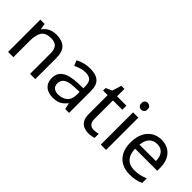

<svg xmlns="http://www.w3.org/2000/svg" viewBox="54 -1491 2255 2255"><g transform="rotate(45 1181.0 -363.5)"><path d="M343 -546Q439 -546 488 -499.5Q537 -453 537 -349V0H450V-343Q450 -408 421 -440Q392 -472 330 -472Q241 -472 207 -422Q173 -372 173 -278V0H85V-536H156L169 -463H174Q192 -491 218.5 -509.5Q245 -528 277 -537Q309 -546 343 -546Z M906 -545Q1004 -545 1051 -502Q1098 -459 1098 -365V0H1034L1017 -76H1013Q990 -47 965.5 -27.5Q941 -8 909.5 1Q878 10 833 10Q785 10 746.5 -7Q708 -24 686 -59.5Q664 -95 664 -149Q664 -229 727 -272.5Q790 -316 921 -320L1012 -323V-355Q1012 -422 983 -448Q954 -474 901 -474Q859 -474 821 -461.5Q783 -449 750 -433L723 -499Q758 -518 806 -531.5Q854 -545 906 -545ZM932 -259Q832 -255 793.5 -227Q755 -199 755 -148Q755 -103 782.5 -82Q810 -61 853 -61Q921 -61 966 -98.5Q1011 -136 1011 -214V-262Z M1443 -62Q1463 -62 1484 -65.5Q1505 -69 1518 -73V-6Q1504 1 1478 5.5Q1452 10 1428 10Q1386 10 1350.5 -4.5Q1315 -19 1293 -55Q1271 -91 1271 -156V-468H1195V-510L1272 -545L1307 -659H1359V-536H1514V-468H1359V-158Q1359 -109 1382.5 -85.5Q1406 -62 1443 -62Z M1713 -536V0H1625V-536ZM1670 -737Q1690 -737 1705.5 -723.5Q1721 -710 1721 -681Q1721 -653 1705.5 -639Q1690 -625 1670 -625Q1648 -625 1633 -639Q1618 -653 1618 -681Q1618 -710 1633 -723.5Q1648 -737 1670 -737Z M2090 -546Q2159 -546 2208.5 -516Q2258 -486 2284.5 -431.5Q2311 -377 2311 -304V-251H1944Q1946 -160 1990.5 -112.5Q2035 -65 2115 -65Q2166 -65 2205.5 -74.5Q2245 -84 2287 -102V-25Q2246 -7 2206 1.5Q2166 10 2111 10Q2035 10 1976.5 -21Q1918 -52 1885.5 -113.5Q1853 -175 1853 -264Q1853 -352 1882.5 -415Q1912 -478 1965.5 -512Q2019 -546 2090 -546ZM2089 -474Q2026 -474 1989.5 -433.5Q1953 -393 1946 -321H2219Q2219 -367 2205 -401Q2191 -435 2162.5 -454.5Q2134 -474 2089 -474Z"/></g></svg>

Font: Noto Sans Georgian
Style: Regular
Weight: 400
Designer: Monotype Design Team, Akaki Razmadze
Foundry: Google LLC
Version: Version 2.002